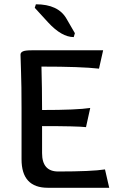

<svg xmlns="http://www.w3.org/2000/svg" viewBox="-20 -889 550 909"><path d="M497.1 0H206.5Q82 0 82 -134.8V-375.5Q82 -486.8 79.6 -548.3Q77.1 -609.9 77.1 -630.4Q77.1 -640.1 87.9 -645.5Q98.6 -650.9 130.4 -650.9H468.3L448.7 -564Q364.3 -573.7 176.3 -573.7Q179.2 -470.7 179.2 -368.2Q344.2 -368.2 407.2 -377.9L387.2 -287.1Q344.2 -292 179.2 -292V-164.1Q179.2 -77.1 255.4 -77.1Q413.6 -77.1 477.1 -86.9ZM329.1 -713.4Q272 -713.4 208 -782.7L144.5 -852.1L149.9 -868.7Q255.9 -868.7 294.9 -800.3L334.5 -731.9Z"/></svg>

Font: Bainsley
Style: Regular
Weight: 400
Designer: Paul James MIller
Foundry: High-Logic / Made with FontCreator
Version: Version 1.411;March 28, 2021;FontCreator 13.0.0.2683 64-bit